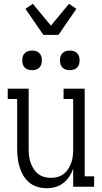

<svg xmlns="http://www.w3.org/2000/svg" viewBox="-20 -990 540 1018"><path d="M227 8Q203 8 179 1Q155 -6 136 -21.5Q117 -37 104 -58.5Q91 -80 84 -103.5Q77 -127 74 -151Q71 -175 71 -200V-465H21V-520H132V-200Q132 -182 134 -163.5Q136 -145 142 -128Q148 -111 157.5 -95.5Q167 -80 181.5 -68.5Q196 -57 214 -52Q232 -47 250 -47Q268 -47 286 -52Q304 -57 318.5 -68.5Q333 -80 342.5 -95.5Q352 -111 358 -128Q364 -145 366 -163.5Q368 -182 368 -200V-465H317V-520H429V-55H479V0H368V-95Q360 -73 347 -53.5Q334 -34 315.5 -19.5Q297 -5 274 1.5Q251 8 227 8ZM350 -618Q339 -618 329 -621Q319 -624 311.5 -631.5Q304 -639 301 -649Q298 -659 298 -670Q298 -681 301 -691Q304 -701 311.5 -708.5Q319 -716 329 -719Q339 -722 350 -722Q361 -722 371 -719Q381 -716 388.5 -708.5Q396 -701 399 -691Q402 -681 402 -670Q402 -659 399 -649Q396 -639 388.5 -631.5Q381 -624 371 -621Q361 -618 350 -618ZM150 -618Q139 -618 129 -621Q119 -624 111.5 -631.5Q104 -639 101 -649Q98 -659 98 -670Q98 -681 101 -691Q104 -701 111.5 -708.5Q119 -716 129 -719Q139 -722 150 -722Q161 -722 171 -719Q181 -716 188.5 -708.5Q196 -701 199 -691Q202 -681 202 -670Q202 -659 199 -649Q196 -639 188.5 -631.5Q181 -624 171 -621Q161 -618 150 -618ZM210 -805 115 -943 154 -970 250 -854 346 -970 385 -943 290 -805Z"/></svg>

Font: Iosevka Curly Slab Light
Style: Regular
Weight: 300
Monospace: yes
Designer: Belleve Invis
Foundry: Belleve Invis
Version: Version 22.1.2; ttfautohint (v1.8.4)